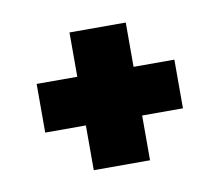

<svg xmlns="http://www.w3.org/2000/svg" viewBox="-44 -492 427 373"><g transform="rotate(-10 169.5 -305.0)"><path d="M113.7 -440.7H224.7V-169H113.7ZM33.5 -353.3H305.2V-257.3H33.5Z"/></g></svg>

Font: Bricolage Grotesque 96pt Condensed ExBd
Style: Regular
Weight: 800
Width: 3
Designer: Mathieu Triay
Foundry: Atelier Triay
Version: Version 1.001;Glyphs 3.2 (3207)